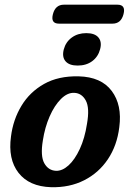

<svg xmlns="http://www.w3.org/2000/svg" viewBox="-20 -789 556 820"><path d="M316 -463Q412.5 -460.5 457.2 -400.5Q502 -340.5 489.5 -246Q480 -167.5 440.8 -109Q401.5 -50.5 339.2 -19Q277 12.5 198 10.5Q104.5 7.5 59 -51Q13.5 -109.5 27 -206.5Q36 -278 71.5 -337Q107 -396 168.2 -430.5Q229.5 -465 316 -463ZM219 -59.5Q246 -58.5 272.8 -82.8Q299.5 -107 320.8 -152.8Q342 -198.5 351.5 -260Q363.5 -328 346.5 -359.5Q329.5 -391 297.5 -392.5Q268 -394 240.2 -366.2Q212.5 -338.5 192 -291.8Q171.5 -245 163 -189Q152 -122.5 169.2 -91.8Q186.5 -61 219 -59.5ZM311.5 -509Q275.5 -509 259.8 -527.5Q244 -546 252.5 -578.5Q261 -610 286.8 -628.8Q312.5 -647.5 348.5 -647.5Q385 -647.5 400.5 -628.8Q416 -610 407.5 -578.5Q399 -546.5 373.8 -527.8Q348.5 -509 311.5 -509ZM206 -728.5Q216.5 -769 253 -769H481.5Q518 -769 507.5 -728.5Q497 -688 460.5 -688H232Q195.5 -688 206 -728.5Z"/></svg>

Font: Fraunces 72pt SuperSoft SemiBold
Style: Italic
Weight: 600
Italic angle: -16°
Version: Version 1.000;[b76b70a41]